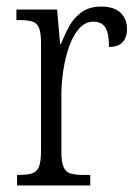

<svg xmlns="http://www.w3.org/2000/svg" viewBox="-20 -565 420 585"><path d="M32 0V-32H37Q62 -32 77 -36.5Q92 -41 98.5 -56.5Q105 -72 105 -106V-433Q105 -466 98.5 -481Q92 -496 76.5 -500Q61 -504 35 -504H30V-536H154L163 -431H166Q177 -460 191.5 -486Q206 -512 229.5 -528.5Q253 -545 288 -545Q328 -545 347.5 -526Q367 -507 367 -476Q367 -452 354 -437Q341 -422 312 -422Q312 -447 308 -464Q304 -481 293.5 -490Q283 -499 264 -499Q240 -499 221.5 -478.5Q203 -458 191 -424.5Q179 -391 173 -351.5Q167 -312 167 -275V-103Q167 -71 174 -55.5Q181 -40 196 -36Q211 -32 235 -32H255V0Z"/></svg>

Font: Noto Serif Ethiopic Condensed Light
Style: Regular
Weight: 300
Width: 3
Designer: Monotype Design Team
Foundry: Monotype Imaging Inc.
Version: Version 2.102